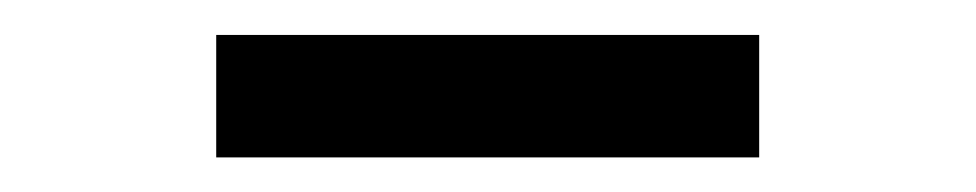

<svg xmlns="http://www.w3.org/2000/svg" viewBox="-20 -716 564 111"><path d="M105 -695.8H418.9V-625H105Z"/></svg>

Font: Brawler
Style: Regular
Weight: 400
Version: Version 1.000